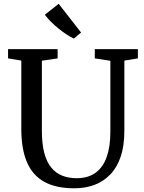

<svg xmlns="http://www.w3.org/2000/svg" viewBox="-20 -1008 779 1036"><path d="M381 8Q283 8 219.8 -26.5Q156.5 -61 125.8 -132Q95 -203 95 -313V-681L23.5 -693V-743H291V-693L206 -680.5V-302.5Q206 -231.5 219 -182.5Q232 -133.5 256.8 -103.5Q281.5 -73.5 316.2 -60Q351 -46.5 394 -46.5Q455 -46.5 495.5 -75.8Q536 -105 555.8 -161Q575.5 -217 575.5 -296.5V-680L491.5 -693V-743H724V-693L651 -681V-302Q651 -220.5 631 -162Q611 -103.5 574.2 -65.8Q537.5 -28 488.5 -10Q439.5 8 381 8ZM378.5 -800Q360.5 -808 339 -822.2Q317.5 -836.5 295.5 -854.2Q273.5 -872 254.2 -891.2Q235 -910.5 222 -928.5L296.5 -987.5L417.5 -832.5L379 -800Z"/></svg>

Font: Merriweather 20pt
Style: Regular
Weight: 400
Version: Version 2.100